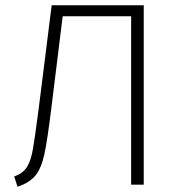

<svg xmlns="http://www.w3.org/2000/svg" viewBox="-20 -704 683 732"><path d="M528 -684V0H480V-642H219L176 -294Q161 -171 149.5 -117.5Q138 -64 116 -36Q94 -8 47 8L34 -31Q67 -43 82 -66Q97 -89 105 -133Q113 -177 128 -294L177 -684Z"/></svg>

Font: FiraGO ExtraLight
Style: Regular
Weight: 200
Designer: bBox Type
Foundry: bBox Type GmbH
Version: Version 1.001